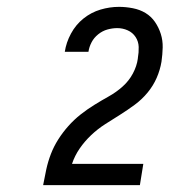

<svg xmlns="http://www.w3.org/2000/svg" viewBox="-20 -863 540 560"><path d="M106 -323V-324Q110 -346 115 -369Q120 -392 128.5 -414Q137 -436 150 -456.5Q163 -477 179.5 -495.5Q196 -514 215 -529Q234 -544 255 -557Q276 -570 297.5 -582Q319 -594 337.5 -610.5Q356 -627 367.5 -648.5Q379 -670 382 -692V-693Q385 -710 384.5 -726Q384 -742 375.5 -755Q367 -768 352.5 -774.5Q338 -781 322 -781Q308 -781 293.5 -777Q279 -773 266.5 -763Q254 -753 247 -739.5Q240 -726 238 -712H169Q173 -739 187 -765Q201 -791 223.5 -809Q246 -827 273 -835Q300 -843 327 -843Q347 -843 367.5 -839Q388 -835 404.5 -825Q421 -815 432 -799Q443 -783 449 -764Q455 -745 454.5 -724.5Q454 -704 451 -683Q447 -659 437 -636Q427 -613 410.5 -593Q394 -573 373 -557.5Q352 -542 330.5 -528.5Q309 -515 287 -501Q265 -487 246 -469Q227 -451 212.5 -430Q198 -409 190 -385H398L388 -323Z"/></svg>

Font: Iosevka Fixed
Style: Italic
Weight: 400
Italic angle: -9°
Monospace: yes
Designer: Belleve Invis
Foundry: Belleve Invis
Version: Version 33.2.4